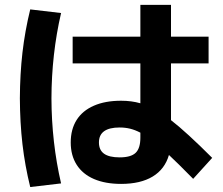

<svg xmlns="http://www.w3.org/2000/svg" viewBox="-20 -752 904 778"><path d="M266.6 -174.8Q266.6 -228 290.5 -265.9Q314.5 -303.7 360.4 -323.7Q406.2 -343.8 470.7 -343.8Q513.2 -343.8 548.8 -333.5V-495.1H274.4V-603.5H548.8V-732.4H672.9V-603.5H825.2V-495.1H672.9V-265.1Q735.4 -216.8 839.8 -112.3L762.7 -27.3Q697.3 -93.8 664.6 -124Q647.9 -66.4 598.6 -36.6Q549.3 -6.8 470.7 -6.8Q406.7 -6.8 360.8 -26.6Q314.9 -46.4 290.8 -84.2Q266.6 -122.1 266.6 -174.8ZM60.5 -353.5Q61 -451.7 71 -539.1Q81.1 -626.5 102.5 -713.9L227.5 -699.2Q189 -532.7 188.5 -353.5Q189 -175.3 227.5 -8.8L102.5 5.9Q81.1 -80.6 71 -167.7Q61 -254.9 60.5 -353.5ZM464.8 -114.3Q510.3 -114.3 529.5 -132.6Q548.8 -150.9 548.8 -194.3V-214.4Q527.3 -225.6 507.3 -230.5Q487.3 -235.4 464.8 -235.4Q380.9 -235.4 380.9 -174.8Q380.9 -144 401.6 -129.2Q422.4 -114.3 464.8 -114.3Z"/></svg>

Font: Pretendard GOV
Style: Bold
Weight: 700
Designer: Base glyphs from Inter by Rasmus Andersson; Hangeul glyphs from Noto Sans CJK(Source Han Sans) by Jang Soo-young and Kan
Foundry: Kil Hyung-jin
Version: Version 1.309